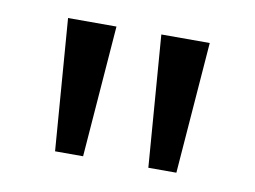

<svg xmlns="http://www.w3.org/2000/svg" viewBox="-42 -771 493 371"><g transform="rotate(10 204.0 -585.0)"><path d="M160 -714 140 -456H85L65 -714ZM343 -714 323 -456H268L248 -714Z"/></g></svg>

Font: Noto Sans Meetei Mayek
Style: Regular
Weight: 400
Designer: Monotype Design Team and Neelakash Kshetrimayum
Foundry: Monotype Imaging Inc.
Version: Version 2.002